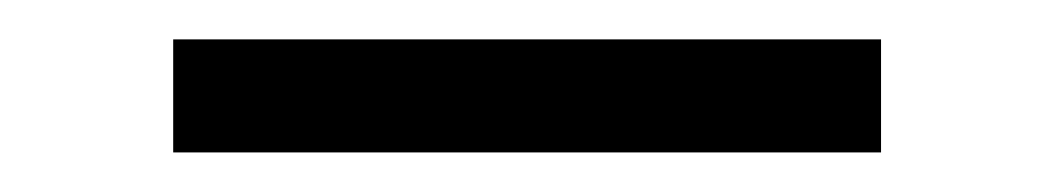

<svg xmlns="http://www.w3.org/2000/svg" viewBox="-20 -318 539 98"><path d="M68.4 -240.2V-297.9H429.7V-240.2Z"/></svg>

Font: TypoPRO Playfair Display SC
Style: Regular
Weight: 400
Designer: Claus Eggers Sørensen
Foundry: Claus Eggers Sørensen
Version: Version 1.004;PS 001.004;hotconv 1.0.70;makeotf.lib2.5.58329